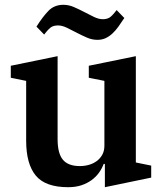

<svg xmlns="http://www.w3.org/2000/svg" viewBox="-20 -768 680 800"><path d="M264 12Q169 12 129 -36.5Q89 -85 89 -182V-431L25 -444V-494L220 -534V-188Q220 -129 242 -102.5Q264 -76 313 -76Q332 -76 350 -81Q368 -86 382.5 -96.5Q397 -107 406 -123Q415 -139 415 -161V-431L350 -444V-494L546 -534V-91L610 -78V-28L417 12V-85H412Q405 -66 392.5 -48.5Q380 -31 361.5 -17.5Q343 -4 319 4Q295 12 264 12ZM386 -602Q364 -602 343 -611Q322 -620 301 -631Q280 -642 259.5 -652Q239 -662 222 -662Q206 -662 195 -656Q184 -650 164 -624L132 -657Q157 -697 181.5 -722.5Q206 -748 244 -748Q266 -748 287 -739Q308 -730 329 -719Q350 -708 370.5 -698Q391 -688 408 -688Q424 -688 435 -694Q446 -700 466 -726L498 -693Q485 -673 473 -656.5Q461 -640 448 -628Q435 -616 420 -609Q405 -602 386 -602Z"/></svg>

Font: IBM Plex Serif SemiBold
Style: Regular
Weight: 600
Designer: Mike Abbink, Paul van der Laan, Pieter van Rosmalen
Foundry: Bold Monday
Version: Version 2.5